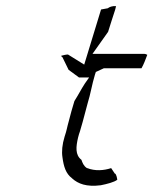

<svg xmlns="http://www.w3.org/2000/svg" viewBox="-20 -644 501 627"><path d="M180 -462C180 -459 183 -458 184 -457L204 -416L238 -391H271L257 -371C244 -351 237 -336 223 -314C216 -292 210 -269 204 -246C199 -229 198 -218 191 -198C183 -172 181 -149 184 -130C188 -100 195 -77 215 -62L216 -61C235 -44 262 -33 309 -39C329 -43 353 -49 363 -57C362 -64 360 -74 356 -77H355L343 -95C319 -87 290 -85 265 -95H264C253 -102 249 -113 246 -122C225 -138 228 -165 235 -195L238 -206C243 -219 245 -231 250 -246L266 -306C276 -338 280 -367 290 -400L293 -409L319 -421H442C449 -433 455 -449 461 -465C458 -466 456 -468 452 -468H282L333 -540L344 -575L356 -612C357 -616 358 -619 359 -624C346 -625 337 -621 332 -617L310 -613L255 -433L202 -466C196 -466 188 -464 180 -462Z"/></svg>

Font: SolarCharger
Style: 152
Weight: 100
Designer: Mew Too
Foundry: Cannot Into Space Fonts/KineticPlasma Fonts
Version: Version 1.100